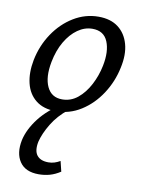

<svg xmlns="http://www.w3.org/2000/svg" viewBox="-82 -482 618 829"><g transform="rotate(10 227.0 -67.5)"><path d="M171 9Q117 9 83.5 -17.5Q50 -44 39 -89.5Q28 -135 39 -192Q52 -257 87.5 -310Q123 -363 174 -394Q225 -425 283 -425Q336 -425 369.5 -399.5Q403 -374 415.5 -329Q428 -284 415 -225Q402 -162 367 -108.5Q332 -55 281.5 -23Q231 9 171 9ZM189 -46Q227 -46 257 -70.5Q287 -95 308 -135Q329 -175 338 -220Q351 -284 333.5 -326.5Q316 -369 266 -369Q232 -369 201.5 -347.5Q171 -326 148.5 -287.5Q126 -249 116 -197Q103 -129 122.5 -87.5Q142 -46 189 -46ZM145 290Q87 290 62 253Q37 216 49 157Q60 108 97.5 59.5Q135 11 202 -30L224 -5Q181 29 155 72Q129 115 120 152Q112 192 127.5 212Q143 232 178 232Q192 232 204.5 228Q217 224 229 217L240 262Q217 277 194 283.5Q171 290 145 290Z"/></g></svg>

Font: Ysabeau Infant Medium
Style: Italic
Weight: 500
Italic angle: -12°
Designer: Christian Thalmann (Catharsis Fonts)
Version: Version 2.001;gftools[0.9.30]; featfreeze: ss01,ss02,lnum